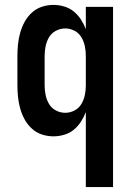

<svg xmlns="http://www.w3.org/2000/svg" viewBox="-20 -548 540 783"><path d="M330 215V-91Q322 -70 310 -51.5Q298 -33 281 -19Q264 -5 242 1.5Q220 8 198 8Q174 8 151 0.5Q128 -7 110 -23.5Q92 -40 80.5 -61Q69 -82 62.5 -105Q56 -128 53.5 -152Q51 -176 51 -200V-320Q51 -344 53.5 -368Q56 -392 62.5 -415Q69 -438 80.5 -459Q92 -480 110 -496.5Q128 -513 151 -520.5Q174 -528 198 -528Q220 -528 242 -521.5Q264 -515 281 -501Q298 -487 310 -468.5Q322 -450 330 -429V-520H441V215ZM246 -88Q266 -88 284 -97.5Q302 -107 312 -124Q322 -141 326 -160.5Q330 -180 330 -200V-320Q330 -340 326 -359.5Q322 -379 312 -396Q302 -413 284 -422.5Q266 -432 246 -432Q226 -432 208 -422.5Q190 -413 180 -396Q170 -379 166 -359.5Q162 -340 162 -320V-200Q162 -180 166 -160.5Q170 -141 180 -124Q190 -107 208 -97.5Q226 -88 246 -88Z"/></svg>

Font: Iosevka Term Curly
Style: Bold
Weight: 700
Designer: Belleve Invis
Foundry: Belleve Invis
Version: Version 32.3.0